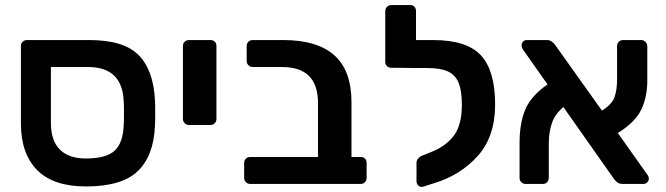

<svg xmlns="http://www.w3.org/2000/svg" viewBox="-20 -730 2644 762"><path d="M321 10Q192 10 127.5 -55Q63 -120 63 -240V-547Q63 -558 70 -564.5Q77 -571 87 -571H335Q471 -571 530 -511.5Q589 -452 595 -332Q596 -322 596 -282Q596 -241 595 -231Q590 -111 526.5 -50.5Q463 10 321 10ZM321 -101Q402 -101 435.5 -132.5Q469 -164 471 -236Q472 -246 472 -282Q472 -317 471 -327Q466 -464 330 -464H182V-242Q182 -172 217.5 -136.5Q253 -101 321 -101Z M730 -234Q720 -234 713 -241Q706 -248 706 -258V-547Q706 -558 713 -564.5Q720 -571 730 -571H815Q826 -571 832.5 -564.5Q839 -558 839 -547V-258Q839 -248 832.5 -241Q826 -234 815 -234Z M973 0Q963 0 956 -7Q949 -14 949 -24V-83Q949 -94 956 -100.5Q963 -107 973 -107H1242V-321Q1242 -464 1100 -464H983Q973 -464 966 -471Q959 -478 959 -488V-547Q959 -558 966 -564.5Q973 -571 983 -571H1105Q1239 -571 1307 -510.5Q1375 -450 1375 -323V-107H1411Q1422 -107 1428.5 -100.5Q1435 -94 1435 -83V-24Q1435 -14 1428.5 -7Q1422 0 1411 0Z M1700 -571Q1833 -571 1889 -510Q1945 -449 1945 -315Q1945 -188 1876 -111Q1807 -34 1700 -2L1659 11Q1649 14 1641 7Q1633 0 1633 -11V-84Q1633 -93 1639.5 -101Q1646 -109 1657 -113L1692 -127Q1750 -150 1781.5 -192Q1813 -234 1813 -314Q1813 -369 1800.5 -400.5Q1788 -432 1758.5 -446Q1729 -460 1677 -460H1650H1646L1534 -461Q1523 -461 1516 -467.5Q1509 -474 1509 -484V-686Q1509 -696 1516 -703Q1523 -710 1534 -710H1607Q1618 -710 1624.5 -703.5Q1631 -697 1631 -686V-571Z M2549 -37Q2555 -29 2555 -21Q2555 -12 2548.5 -6Q2542 0 2534 0H2450Q2440 0 2433.5 -4Q2427 -8 2423 -12.5Q2419 -17 2418 -18L2216 -305Q2182 -277 2170 -240.5Q2158 -204 2158 -161V-25Q2158 -14 2151.5 -7Q2145 0 2134 0H2066Q2056 0 2049 -7Q2042 -14 2042 -25V-162Q2042 -242 2065 -296Q2088 -350 2153 -395L2055 -534Q2050 -543 2050 -550Q2050 -559 2056 -565Q2062 -571 2070 -571H2151Q2169 -571 2183 -552L2369 -291Q2408 -315 2418.5 -343.5Q2429 -372 2429 -416V-546Q2429 -557 2435.5 -564Q2442 -571 2453 -571H2525Q2535 -571 2542 -563.5Q2549 -556 2549 -546V-411Q2549 -345 2525 -295Q2501 -245 2432 -202Z"/></svg>

Font: Rubik AZ
Style: Regular
Weight: 500
Designer: Hubert and Fischer
Foundry: Hubert & Fischer
Version: Version 2.000